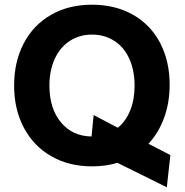

<svg xmlns="http://www.w3.org/2000/svg" viewBox="-20 -693 786 816"><path d="M479 -1Q430 14 371 14Q273 14 198 -29Q123 -72 81.5 -150Q40 -228 40 -329Q40 -431 81 -509Q122 -587 197 -630Q272 -673 371 -673Q469 -673 544 -631Q619 -589 660 -511.5Q701 -434 701 -333Q701 -257 677.5 -192.5Q654 -128 611 -82L704 -34L689 103ZM378 -204 481 -150Q515 -178 533.5 -224Q552 -270 552 -329Q552 -394 529.5 -443.5Q507 -493 465.5 -519.5Q424 -546 371 -546Q318 -546 276.5 -519Q235 -492 212.5 -442.5Q190 -393 190 -329Q190 -232 239 -173Q288 -114 369 -113Z"/></svg>

Font: Secular One
Style: Regular
Weight: 400
Designer: Michal Sahar
Foundry: Hagilda
Version: Version 1.000